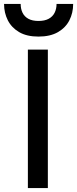

<svg xmlns="http://www.w3.org/2000/svg" viewBox="-48 -951 390 971"><path d="M93 0V-700H194V0ZM146.5 -766Q87.5 -766 49 -788.5Q10.5 -811 -8.5 -848.5Q-27.5 -886 -27.5 -931H56.5Q56.5 -906 66 -886.5Q75.5 -867 95.5 -856Q115.5 -845 146.5 -845Q178 -845 198.2 -856Q218.5 -867 228.2 -886.5Q238 -906 238 -931H322Q322 -886 303 -848.5Q284 -811 245 -788.5Q206 -766 146.5 -766Z"/></svg>

Font: Overpass Medium
Style: Regular
Weight: 500
Designer: Delve Withrington, Dave Bailey, Thomas Jockin
Foundry: Delve Fonts LLC
Version: Version 4.000